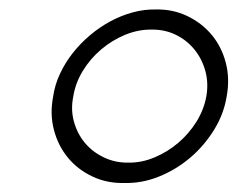

<svg xmlns="http://www.w3.org/2000/svg" viewBox="-20 -786 513 415"><path d="M95 -578Q98.5 -602.5 109.5 -626.2Q120.5 -650 137 -671Q153.5 -692 174.5 -709.8Q195.5 -727.5 218.8 -740Q242 -752.5 266.8 -759.2Q291.5 -766 315.5 -765.5Q353 -766.5 384.5 -751.5Q416 -736.5 437.5 -710.8Q459 -685 468 -650.5Q477 -616 470 -578Q464 -540 442.8 -505.5Q421.5 -471 391.2 -445.2Q361 -419.5 324 -404.5Q287 -389.5 249 -390.5Q211.5 -389.5 179.8 -404.5Q148 -419.5 126.8 -445.2Q105.5 -471 96.5 -505.5Q87.5 -540 95 -578ZM426 -578Q431 -606.5 423.8 -632.8Q416.5 -659 400.2 -679Q384 -699 360 -710.8Q336 -722.5 307.5 -722Q279 -722.5 250.5 -710.8Q222 -699 198.5 -679Q175 -659 159 -632.8Q143 -606.5 138.5 -578Q132.5 -549.5 139.8 -523.2Q147 -497 163.5 -477.2Q180 -457.5 204.5 -445.8Q229 -434 257.5 -434.5Q286 -434 314 -445.8Q342 -457.5 365.2 -477.2Q388.5 -497 404.8 -523.2Q421 -549.5 426 -578Z"/></svg>

Font: Russisch Sans ExtraLight
Style: Italic
Weight: 200
Width: 4
Italic angle: -10°
Designer: Michael Sharanda (font) & Cristiano Sobral (main changes)
Foundry: Michael Sharanda
Version: Version 2.00;September 8, 2020;FontCreator 13.0.0.2681 64-bi